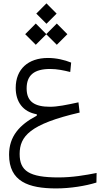

<svg xmlns="http://www.w3.org/2000/svg" viewBox="-20 -793 626 1116"><path d="M306.6 302.2C389.2 302.2 478 287.6 540.5 268.1L541.5 212.4C476.6 225.1 402.3 238.3 319.8 238.3C148.9 238.3 94.2 200.2 94.2 102.1C94.2 -0.5 153.3 -71.8 442.9 -138.7L436 -198.2C366.7 -183.1 313.5 -172.4 271 -172.4C182.6 -172.4 134.8 -200.7 134.8 -278.8C134.8 -356 178.7 -392.1 271.5 -392.1C311.5 -392.1 349.1 -384.3 388.2 -374.5L393.6 -429.2C355.5 -444.8 307.1 -456.1 258.8 -456.1C143.1 -456.1 71.3 -390.6 71.3 -282.2C71.3 -201.2 113.3 -142.6 193.8 -128.9V-120.6C93.8 -68.4 32.7 -0.5 32.7 106C32.7 262.2 145.5 302.2 306.6 302.2ZM310.1 -532.7 371.6 -594.2 310.1 -656.2 249 -594.7 188 -656.2 126.5 -594.2 188 -532.7 249 -593.8ZM250 -654.8 309.1 -713.9 250 -773.4 190.9 -713.9Z"/></svg>

Font: Cascadia Mono NF Light
Style: Regular
Weight: 300
Monospace: yes
Designer: Aaron Bell
Foundry: Saja Typeworks
Version: Version 2404.023